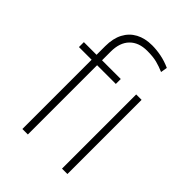

<svg xmlns="http://www.w3.org/2000/svg" viewBox="-220 -863 967 967"><g transform="rotate(45 263.5 -380.0)"><path d="M158.2 0H119.1V-589.8Q119.1 -645 139.2 -682.9Q159.2 -720.7 196 -740.5Q232.9 -760.3 283.7 -760.3Q314.9 -760.3 348.6 -753.7Q382.3 -747.1 416 -731.9L410.2 -696.8Q381.8 -709 354.5 -716.1Q327.1 -723.1 285.6 -723.1Q225.6 -723.1 191.9 -688.7Q158.2 -654.3 158.2 -589.8ZM291.5 -528.3V-493.2H28.8V-528.3ZM439.9 -528.3V0H401.4V-528.3Z"/></g></svg>

Font: Roboto ExtraLight
Style: Regular
Weight: 250
Designer: Christian Robertson
Foundry: Google
Version: Version 3.009; 2024